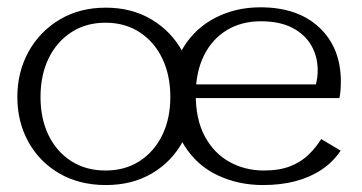

<svg xmlns="http://www.w3.org/2000/svg" viewBox="-20 -504 1011 536"><path d="M275.7 12.6Q201.9 12.6 145.9 -19.7Q90 -52 59.2 -108Q28.4 -164 28.4 -233Q28.4 -303 59.6 -359.5Q90.8 -416 146.5 -449.3Q202.2 -482.6 275.2 -482.6Q348.3 -482.6 403.6 -449.3Q458.9 -416 489.7 -359.5Q520.5 -303 520.5 -233Q520.5 -164 489.7 -108Q458.9 -52 403.8 -19.7Q348.7 12.6 275.7 12.6ZM274.7 -28Q329.3 -28 369.9 -54.4Q410.5 -80.7 433 -126.8Q455.5 -172.9 455.5 -233Q455.5 -294.1 433.2 -340.5Q410.9 -387 370.1 -413.8Q329.3 -440.6 274.3 -440.6Q219.8 -440.6 178.9 -413.8Q137.9 -387 115.5 -340.5Q93.1 -294.1 93.1 -233Q93.1 -172.9 115.4 -126.8Q137.8 -80.7 178.6 -54.4Q219.5 -28 274.7 -28ZM521.3 -268.4H861.9Q864.5 -278.9 865.7 -287.8Q866.9 -296.6 866.9 -307.8Q866.9 -345.5 849.5 -376.4Q832 -407.3 796.8 -426Q761.5 -444.6 707.7 -444.6Q654.1 -444.6 613.2 -419.8Q572.4 -395 549.8 -349.9Q527.2 -304.7 526.5 -244Q525.7 -171.7 551.6 -123.7Q577.4 -75.7 620.8 -51.9Q664.1 -28 716.3 -28Q760.6 -28 790.9 -40.2Q821.3 -52.4 841.7 -72.4Q862.2 -92.4 876.7 -115.8L931 -83.5Q910.2 -52.2 878.3 -30.7Q846.4 -9.3 805.3 1.7Q764.3 12.6 714.4 12.6Q644.8 12.6 586.8 -15Q528.8 -42.6 493.8 -99Q458.8 -155.4 458.8 -240.8Q458.8 -318.2 492.3 -372.2Q525.8 -426.2 582.2 -454.9Q638.6 -483.6 706.9 -483.6Q811.3 -483.6 871.4 -427.2Q931.6 -370.8 931.6 -275.6Q931.6 -264.3 930.8 -253.2Q929.9 -242.1 927.5 -230.2H520.5Z"/></svg>

Font: Panamera Thin
Style: Regular
Weight: 100
Designer: Bastien Sozeau
Foundry: NBR — Bastien Sozeau
Version: Version 3.003;gftools[0.9.33]